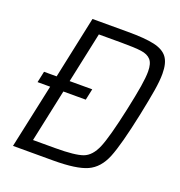

<svg xmlns="http://www.w3.org/2000/svg" viewBox="-125 -795 847 902"><g transform="rotate(20 298.0 -344.0)"><path d="M582 -558Q582 -523 574 -474Q566 -425 549 -343Q515 -181 488 -114.5Q461 -48 408 -24Q355 0 239 0H38L107 -321H44L56 -377H119L185 -688H362Q448 -688 494.5 -677.5Q541 -667 561.5 -639.5Q582 -612 582 -558ZM515 -545Q515 -585 499 -603Q483 -621 450.5 -625.5Q418 -630 349 -630H238L184 -377H297L285 -321H173L117 -58H228Q327 -58 366 -72.5Q405 -87 428 -141.5Q451 -196 483 -344Q500 -423 507.5 -469.5Q515 -516 515 -545Z"/></g></svg>

Font: Saira Semi Condensed Light
Style: Italic
Weight: 300
Width: 4
Italic angle: -12°
Designer: Hector Gatti with collaboration of the Omnibus-Type team
Foundry: Omnibus-Type
Version: Version 1.001; ttfautohint (v1.8)